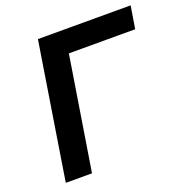

<svg xmlns="http://www.w3.org/2000/svg" viewBox="-127 -821 903 936"><g transform="rotate(-20 325.0 -352.5)"><path d="M57 0 169 -705H650L631 -588H287L193 0Z"/></g></svg>

Font: Nunito Sans 7pt
Style: Bold Italic
Weight: 700
Italic angle: -9°
Version: Version 3.101;gftools[0.9.27]